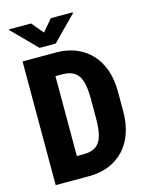

<svg xmlns="http://www.w3.org/2000/svg" viewBox="-132 -984 826 1066"><g transform="rotate(-15 281.5 -451.0)"><path d="M245.6 0H117.7L118.7 -125.5H245.6Q290 -125.5 316.2 -142.6Q342.3 -159.7 353.8 -198.2Q365.2 -236.8 365.2 -300.8V-410.6Q365.2 -458.5 358.9 -491.9Q352.5 -525.4 338.6 -545.7Q324.7 -565.9 301.8 -575.4Q278.8 -585 245.1 -585H115.2V-710.9H245.1Q307.1 -710.9 357.9 -690.7Q408.7 -670.4 445.3 -631.6Q481.9 -592.8 501.5 -537.1Q521 -481.4 521 -409.7V-300.8Q521 -229.5 501.5 -173.6Q481.9 -117.7 445.3 -79.1Q408.7 -40.5 358.2 -20.3Q307.6 0 245.6 0ZM208 -710.9V0H52.7V-710.9ZM152.8 -902.3 209.5 -835 266.1 -902.3H392.1V-897L256.3 -759.3H163.6L26.4 -897.9V-902.3Z"/></g></svg>

Font: Roboto Condensed ExtraBold
Style: Regular
Weight: 800
Designer: Christian Robertson
Foundry: Google
Version: Version 3.008; 2023